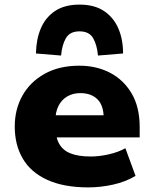

<svg xmlns="http://www.w3.org/2000/svg" viewBox="-20 -802 667 833"><path d="M363 11Q257 11 185.5 -21.5Q114 -54 79 -113.5Q44 -173 44 -253Q44 -328 77.5 -387.5Q111 -447 174 -482Q237 -517 324 -517Q399 -517 458 -486Q517 -455 551.5 -396Q586 -337 586 -251V-206H197V-302H439L430 -288Q430 -344 403 -371Q376 -398 328 -398Q296 -398 271.5 -383.5Q247 -369 233.5 -342Q220 -315 220 -276V-256Q220 -209 236 -179.5Q252 -150 286 -136.5Q320 -123 373 -123Q411 -123 452.5 -132.5Q494 -142 524 -159L568 -39Q525 -13 470.5 -1Q416 11 363 11ZM245 -561 136 -570Q137 -631 157 -678.5Q177 -726 218.5 -754Q260 -782 325 -782Q390 -782 431.5 -754Q473 -726 493.5 -678.5Q514 -631 514 -570L405 -561Q401 -607 384 -636.5Q367 -666 325 -666Q283 -666 266 -636.5Q249 -607 245 -561Z"/></svg>

Font: Nunito Sans 7pt Black
Style: Regular
Weight: 900
Designer: Vernon Adams
Foundry: Vernon Adams
Version: Version 3.101;gftools[0.9.27]